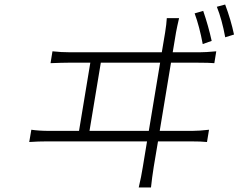

<svg xmlns="http://www.w3.org/2000/svg" viewBox="-20 -799 1050 845"><path d="M188.2 -176.8Q148.1 -176.8 108.7 -174L117.9 -228Q152.7 -223 196 -223H327.8L377.5 -523.1H280.5Q256.4 -523.1 202.4 -521L210.9 -573.2Q249.3 -568.9 288.4 -568.9H692.1L706.7 -655.9Q712.7 -693.2 714.1 -719.1H768.1Q759.2 -681.1 754.6 -655.9L740.1 -568.9H858.3Q884.9 -568.9 931.8 -573.2L923.3 -521Q900.6 -523.1 850.5 -523.1H732.6L682.9 -223H826Q856.9 -223 899.9 -228L891 -174Q866.5 -176.8 818.2 -176.8H675.4L656.6 -65Q648.8 -15.6 644.5 25.9H590.6Q601.9 -22 608.3 -62.9L627.1 -176.8ZM423.7 -523.1 373.9 -223H634.9L684.7 -523.1ZM836.6 -740.1 874.3 -751.1Q897.4 -683.9 911.6 -619L872.2 -605.1Q858 -681.8 836.6 -740.1ZM934.3 -769.2 970.9 -779.1Q996.1 -712 1009.9 -647L971.2 -634.9Q957 -712.7 934.3 -769.2Z"/></svg>

Font: Karasuma Gothic
Style: Light Italic
Weight: 300
Italic angle: 9.39998°
Designer: Rasmus Andersson / Ryoko Nishizuka
Foundry: rsms
Version: Version 1.00